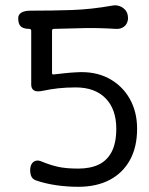

<svg xmlns="http://www.w3.org/2000/svg" viewBox="-20 -641 572 738"><path d="M281 77Q238 77 196.5 71Q155 65 120 53Q107 49 101.5 39Q96 29 96 13Q96 -1 101.5 -10.5Q107 -20 117.5 -23Q128 -26 143 -19Q172 -7 202.5 0Q233 7 281 7Q327 7 359.5 -8.5Q392 -24 409.5 -58Q427 -92 427 -146Q427 -221 386 -263Q345 -305 271 -305Q234 -305 203 -301.5Q172 -298 145 -292Q121 -287 110.5 -293.5Q100 -300 100 -316V-523Q100 -526 98 -528Q96 -530 93 -530Q71 -530 60.5 -539Q50 -548 50 -571Q50 -585 62 -592.5Q74 -600 99 -600Q182 -600 256.5 -602.5Q331 -605 415 -620Q426 -622 439.5 -617.5Q453 -613 462.5 -601.5Q472 -590 472 -571Q472 -560 466.5 -550Q461 -540 450 -534.5Q439 -529 424 -530Q362 -534 305.5 -533Q249 -532 187 -530Q180 -530 180 -523V-361Q180 -353 187 -355Q207 -357 228.5 -359.5Q250 -362 272 -363Q344 -368 396.5 -340.5Q449 -313 478 -262.5Q507 -212 507 -146Q507 -76 479.5 -26Q452 24 401.5 50.5Q351 77 281 77Z"/></svg>

Font: Winky Sans Light
Style: Regular
Weight: 300
Designer: Simon Atzbach
Foundry: typofactur
Version: Version 1.205